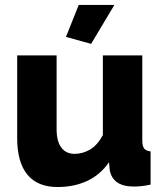

<svg xmlns="http://www.w3.org/2000/svg" viewBox="-20 -750 667 780"><path d="M49.8 -189V-524.9H210V-224.1Q210 -176.3 229 -150.6Q248 -125 283.2 -125Q315.4 -125 345.2 -142.1Q375 -159.2 397.9 -201.2V-524.9H558.1V-180.2Q558.1 -156.2 565.7 -146.7Q573.2 -137.2 591.8 -134.8V0Q568.8 4.9 553 6.3Q537.1 7.8 523.9 7.8Q438 7.8 425.8 -59.1L422.9 -90.8Q386.7 -39.1 333.3 -14.6Q279.8 9.8 213.9 9.8Q132.8 9.8 91.3 -40.5Q49.8 -90.8 49.8 -189ZM248 -600.1 299.8 -730H444.8L350.1 -571.8Z"/></svg>

Font: Raleway ExtraBold
Style: Regular
Weight: 800
Designer: Matt McInerney, Pablo Impallari, Rodrigo Fuenzalida
Foundry: Matt McInerney, Pablo Impallari, Rodrigo Fuenzalida
Version: Version 3.000g; ttfautohint (v1.5) -l 8 -r 28 -G 28 -x 14 -D